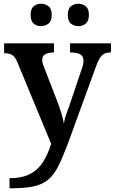

<svg xmlns="http://www.w3.org/2000/svg" viewBox="-20 -768 614 1028"><path d="M31 186Q100 186 143 162.5Q186 139 211.5 97.5Q237 56 254 2L72 -437Q60 -465 44.5 -474Q29 -483 5 -483H2V-536H269V-487H266Q238 -487 222 -477.5Q206 -468 206 -446Q206 -438 209 -427.5Q212 -417 216 -408L286 -227Q315 -151 322 -106Q325 -130 335 -157.5Q345 -185 351 -201L417 -397Q427 -422 427 -444Q427 -467 409.5 -477Q392 -487 359 -487H355V-536H574V-487H570Q542 -487 526 -471.5Q510 -456 494 -412L343 2Q316 74 292.5 121Q269 168 238.5 193.5Q208 219 162 229.5Q116 240 45 240H31ZM400 -628Q377 -628 360 -641.5Q343 -655 343 -688Q343 -721 360 -734.5Q377 -748 400 -748Q422 -748 439 -734.5Q456 -721 456 -688Q456 -655 439 -641.5Q422 -628 400 -628ZM200 -628Q177 -628 160.5 -641.5Q144 -655 144 -688Q144 -721 160.5 -734.5Q177 -748 200 -748Q222 -748 239.5 -734.5Q257 -721 257 -688Q257 -655 239.5 -641.5Q222 -628 200 -628Z"/></svg>

Font: Noto Serif Toto SemiBold
Style: Regular
Weight: 600
Designer: Monotype Design Team
Foundry: Monotype Imaging Inc.
Version: Version 2.001; ttfautohint (v1.8.4.7-5d5b)